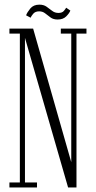

<svg xmlns="http://www.w3.org/2000/svg" viewBox="-20 -826 421 846"><path d="M21.5 0V-22H67.5V-678H21.5V-700H126L294 -111.5V-678H248V-700H361V-678H317V0H280L90 -659V-22H143V0ZM234 -740Q215 -740 202.8 -749Q190.5 -758 179.2 -767Q168 -776 152.5 -776Q135 -776 126 -765Q117 -754 115 -748L95 -758.5Q99.5 -771.5 113.5 -788.5Q127.5 -805.5 153.5 -805.5Q172.5 -805.5 185.2 -796.5Q198 -787.5 209.8 -778.2Q221.5 -769 237.5 -769Q253.5 -769 261 -777.5Q268.5 -786 271.5 -792L290 -779.5Q285.5 -767.5 271.8 -753.8Q258 -740 234 -740Z"/></svg>

Font: Imbue 50pt ExtraLight
Style: Regular
Weight: 200
Designer: Tyler Finck
Foundry: Etcetera Type Company
Version: Version 1.102; ttfautohint (v1.8.3)